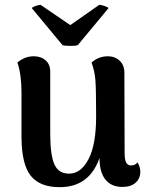

<svg xmlns="http://www.w3.org/2000/svg" viewBox="-20 -761 618 795"><path d="M561 -50Q561 -22 541.5 -4.5Q522 13 487 13Q441 13 416.5 -17.5Q392 -48 392 -107Q350 14 227 14Q145 14 107.5 -33Q70 -80 69 -190V-378Q69 -453 52 -502Q82 -528 120 -528Q150 -528 169 -511Q188 -494 188 -465V-208Q188 -120 205 -81Q222 -42 266 -42Q315 -42 346.5 -102Q378 -162 378 -278Q378 -391 375 -429Q372 -467 359 -502Q388 -528 427 -528Q456 -528 475.5 -509.5Q495 -491 495 -460L496 -128Q496 -100 502.5 -88Q509 -76 522 -76Q541 -76 549 -89Q561 -70 561 -50ZM271 -657 391 -741Q399 -741 413.5 -736Q428 -731 429 -727L302 -574Q293 -571 273 -571Q248 -571 239 -574L112 -727Q113 -731 126.5 -736Q140 -741 148 -741Z"/></svg>

Font: Arima Madurai ExtraBold
Style: Regular
Weight: 800
Designer: Joana Correia and Natanael Gama
Foundry: NDISCOVER
Version: Version 1.020